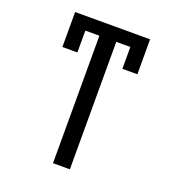

<svg xmlns="http://www.w3.org/2000/svg" viewBox="-133 -836 852 940"><g transform="rotate(20 293.0 -366.0)"><path d="M249 0V-664.1H175.8V-550.3H97.7V-732.4H488.3V-550.3H410.2V-664.1H336.9V0Z"/></g></svg>

Font: Consola Mono
Style: Book
Weight: 400
Monospace: yes
Version: Version 2.001